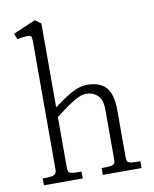

<svg xmlns="http://www.w3.org/2000/svg" viewBox="-85 -825 713 889"><g transform="rotate(-10 271.5 -380.0)"><path d="M114.5 -63V-667Q114.5 -683.5 110.5 -688.8Q106.5 -694 93.5 -693.8Q80.5 -693.5 45 -688L35 -715L140 -760L167.5 -740V-345.5Q202.5 -371 226.2 -386.8Q250 -402.5 275.8 -413Q301.5 -423.5 326 -423.5Q385 -423.5 414.5 -391.5Q444 -359.5 444 -282V-61Q444 -47.5 448.5 -41.5Q453 -35.5 465.8 -33.8Q478.5 -32 508 -32V0H326V-32Q355.5 -32 368.2 -33.8Q381 -35.5 385.5 -41.5Q390 -47.5 390 -61V-296Q390 -343 367.8 -363.2Q345.5 -383.5 314.5 -383.5Q298 -383.5 277.5 -374Q257 -364.5 232.2 -347.5Q207.5 -330.5 167.5 -300V-61Q167.5 -47.5 172 -41.5Q176.5 -35.5 189.2 -33.8Q202 -32 231.5 -32V0H49V-32Q76 -32 89.2 -34Q102.5 -36 108.5 -42.5Q114.5 -49 114.5 -63Z"/></g></svg>

Font: Didactic
Style: Regular
Weight: 400
Designer: Tyler Finck
Foundry: Etcetera Type Co
Version: Version 3.007;FEAKit 1.0